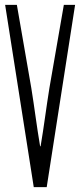

<svg xmlns="http://www.w3.org/2000/svg" viewBox="-20 -765 327 785"><path d="M1 -745 118 0H171L287 -745H241L182 -405C169 -325 160 -249 146 -167H144C130 -249 121 -325 108 -405L49 -745Z"/></svg>

Font: 寒蝉无机体 CompactMedium
Style: Regular
Weight: 500
Width: 3
Designer: ChillTanhei {Warren2060}; 
Source Han Sans {Ryoko NISHIZUKA 西塚涼子 (kana, bopomofo & ideographs); Paul D. Hunt (Latin, Gre
Foundry: ChillType&Adobe
Version: Version 1.000;Glyphs 3.1.1 (3135)